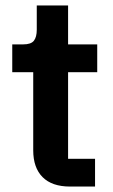

<svg xmlns="http://www.w3.org/2000/svg" viewBox="-20 -685 414 705"><path d="M237 0Q171 0 136.5 -34.5Q102 -69 102 -133V-420H25V-522H65Q94 -522 104.5 -535.5Q115 -549 115 -576V-665H230V-522H337V-420H230V-102H329V0Z"/></svg>

Font: IBM Plex Sans Hebrew SemiBold
Style: Regular
Weight: 600
Designer: Mike Abbink, Paul van der Laan, Pieter van Rosmalen, Yanek Iontef
Foundry: Bold Monday
Version: Version 1.2